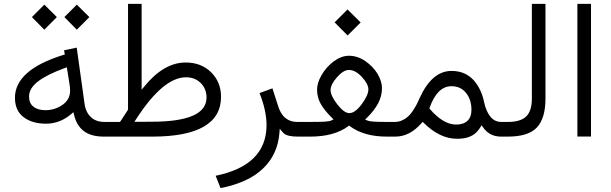

<svg xmlns="http://www.w3.org/2000/svg" viewBox="-20 -703 3143 988"><path d="M311.3 -615.1 375.3 -550.1 439.8 -615.1 375.3 -679.1ZM144.1 -615.1 208.1 -550.1 272.5 -615.1 208.1 -679.1ZM56.9 -200C56.9 -156.2 71.5 -122.9 101.3 -100.3C131 -77.6 169.3 -66.5 217.1 -66.5C265 -66.5 308.8 -83.6 348.1 -117.4L357.7 -125.9L360.7 -113.4C369.3 -76.1 385.9 -47.9 411.1 -28.7C435.8 -9.6 470.5 0 515.4 0H532.5V-75.6H517.4C488.7 -75.6 465.5 -83.6 447.9 -100.3C430.2 -116.9 419.1 -139.5 415.1 -169.3L374.8 -457.9L309.8 -444.3L312.3 -428.7L313.4 -422.2L306.8 -420.7C221.7 -394 159.2 -362.7 118.4 -325.9C77.6 -289.2 56.9 -247.4 56.9 -200ZM315.4 -353.7 323.9 -356.7 325.4 -347.6 338.5 -265C340.1 -255.4 340.6 -245.8 340.6 -235.3C340.6 -205.5 327.5 -181.4 301.3 -163.2C275.1 -145.1 245.8 -136 214.1 -136C187.4 -136 166.8 -142.1 152.1 -154.2C137 -165.7 129.5 -183.4 129.5 -206C129.5 -234.8 145.1 -260.5 175.8 -284.1C206.5 -307.8 253.4 -331 315.4 -353.7Z M760.2 -76.6 685.6 -76.1H671.5L679.1 -87.7C772.3 -232.7 858.4 -305.3 937 -305.3C967.8 -305.3 993.5 -295.2 1013.1 -275.6C1032.7 -255.9 1042.8 -230.7 1042.8 -201C1042.8 -117.9 948.6 -76.6 760.2 -76.6ZM722.4 -257.9 708.8 -241.3V-262.5V-683.1H638.8V-141.1V-139L637.8 -137C633.2 -130 627.2 -119.9 618.6 -107.3C610.1 -94.2 603.5 -84.6 600 -79.1L597.5 -75.6H593.5H513.4V0H762.7C999 0 1117.4 -68.5 1117.4 -205C1117.4 -255.4 1100.3 -297.2 1066.5 -331C1032.2 -364.7 988.4 -381.4 935.5 -381.4C860.5 -381.4 789.4 -340.1 722.4 -257.9Z M1351.6 -57.9C1350.6 79.6 1263.5 165.7 1089.7 201.5L1114.9 265C1209.6 246.3 1282.6 213.1 1333.5 164.2C1384.4 115.4 1412.6 53.9 1418.1 -21.2L1419.6 -40.3C1429.7 -27.7 1437.3 -19.6 1441.8 -15.6C1454.9 -5 1479.1 0 1513.9 0H1527V-75.6H1508.3C1491.7 -75.6 1477.1 -79.1 1464.5 -85.6C1451.9 -92.2 1440.8 -101.3 1432.2 -113.4C1423.7 -125.4 1416.1 -140.6 1410.6 -159.2L1381.9 -248.4L1315.4 -224.2C1339.5 -164.2 1351.6 -108.8 1351.6 -57.9Z M1701.8 -587.9 1768.8 -520.4 1835.8 -587.4 1768.3 -654.4ZM1775.3 -343.1C1798 -343.1 1820.2 -331 1842.3 -306.8C1864.5 -282.6 1875.6 -261.5 1875.6 -243.3C1875.6 -222.7 1864 -197.5 1841.3 -166.8C1818.1 -136 1797 -120.9 1777.8 -120.9C1759.7 -120.9 1739 -136 1715.9 -165.7C1692.7 -195.5 1681.1 -220.2 1681.1 -239.3C1681.1 -258.9 1692.2 -281.1 1714.4 -305.8C1736 -330.5 1756.7 -343.1 1775.3 -343.1ZM1870 -83.1 1858.9 -87.2 1867 -95.7C1893.7 -121.9 1913.4 -147.6 1926.4 -172.3C1939 -197 1945.6 -222.7 1945.6 -249.9C1945.6 -272.5 1938 -297.2 1922.9 -322.9C1907.3 -348.6 1886.1 -370.3 1859.4 -388.9C1832.7 -407.1 1804.5 -416.1 1775.8 -416.1C1749.1 -416.1 1722.4 -406 1696.2 -386.4C1670 -366.2 1649.4 -342.6 1634.3 -315.9C1619.1 -289.2 1611.6 -264.5 1611.6 -242.3C1611.6 -215.6 1617.6 -191.4 1629.7 -169.8C1641.8 -147.6 1661.5 -122.9 1688.7 -96.2L1696.2 -88.7L1686.1 -83.6C1679.1 -80.1 1667.5 -78.1 1651.9 -77.1C1636.3 -76.1 1610.6 -75.6 1575.3 -75.6H1508.3V0H1575.3C1657.9 0 1723.4 -17.6 1771.8 -53.4L1776.3 -56.9L1780.9 -53.4C1829.2 -17.6 1892.7 0 1971.3 0H2017.1V-75.6H1970.3C1940.6 -75.6 1918.9 -76.1 1904.3 -77.1C1889.7 -77.6 1878.6 -79.6 1870 -83.1Z M2192.4 -141.6 2189.4 -145.1 2190.9 -149.1C2217.1 -222.7 2254.4 -259.4 2303.3 -259.4C2334.5 -259.4 2359.7 -247.9 2378.3 -224.7C2397 -201.5 2406 -172.3 2406 -137.5C2406 -113.4 2399.5 -94.7 2385.9 -81.6C2372.3 -68.5 2352.6 -62 2327.5 -62C2283.1 -62 2238.3 -88.7 2192.4 -141.6ZM2452.4 -48.9 2458.9 -58.4 2465 -48.9C2487.2 -16.1 2518.4 0 2558.7 0H2571.8V-75.6H2559.2C2536.5 -75.6 2518.4 -84.6 2503.8 -102.3C2489.2 -119.9 2478.1 -144.6 2471 -177.3C2466.5 -200.5 2459.4 -221.7 2450.4 -240.3C2441.3 -258.9 2430.2 -276.1 2416.6 -291.2C2403 -305.8 2386.9 -317.4 2367.8 -325.9C2348.1 -334 2327 -338 2303.3 -338C2235.8 -338 2180.9 -290.7 2138.5 -196.5C2133 -183.4 2127.5 -172.3 2122.4 -162.7C2117.4 -153.1 2110.8 -142.6 2103.3 -131C2095.2 -119.4 2087.2 -109.8 2078.6 -102.3C2070 -94.7 2060.5 -88.7 2048.9 -83.6C2037.3 -78.1 2024.7 -75.6 2011.6 -75.6H1998.5V0H2014.1C2064 0 2108.8 -23.2 2149.6 -70L2154.7 -76.1L2160.7 -70.5C2215.6 -16.1 2272.5 11.1 2331.5 11.1C2351.1 11.1 2368.8 9.1 2383.4 5C2398 1 2410.6 -5.5 2422.2 -14.1C2433.2 -22.7 2443.3 -34.3 2452.4 -48.9Z M2553.1 0H2592.9C2663.5 0 2713.4 -15.6 2743.1 -47.4C2772.3 -79.1 2786.9 -128.5 2786.9 -196V-683.1H2716.9V-195.5C2716.9 -154.7 2707.8 -124.9 2689.2 -105.3C2670.5 -85.6 2638.3 -75.6 2593.5 -75.6H2553.1Z M2951.1 -683.1V-0.5H3021.2V-683.1Z"/></svg>

Font: Vazir FD Light
Style: Regular
Weight: 300
Foundry: DejaVu fonts team - Redesigned by Saber Rastikerdar
Version: Version 21.10;October 20, 2019;FontCreator 12.0.0.2547 64-bi